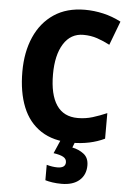

<svg xmlns="http://www.w3.org/2000/svg" viewBox="-63 -770 715 1055"><g transform="rotate(5 295.0 -242.0)"><path d="M366 -586Q296 -586 257 -524Q218 -462 218 -355Q218 -244 257 -186Q296 -128 374 -128Q417 -128 456 -140Q495 -152 534 -169V-28Q455 10 354 10Q251 10 183 -34.5Q115 -79 82 -161Q49 -243 49 -356Q49 -464 85.5 -547Q122 -630 192 -677Q262 -724 363 -724Q413 -724 463.5 -712.5Q514 -701 562 -676L512 -544Q478 -562 442.5 -574Q407 -586 366 -586ZM450 127Q450 179 415 209.5Q380 240 317 240Q290 240 266.5 236.5Q243 233 227 228V143Q259 152 286 152Q331 152 331 120Q331 101 313 91Q295 81 259 76L292 0H373L359 36Q395 43 422.5 64Q450 85 450 127Z"/></g></svg>

Font: Noto Sans Lao UI SemCond ExtBd
Style: Regular
Weight: 800
Width: 4
Designer: Monotype Design Team
Foundry: Monotype Imaging Inc.
Version: Version 2.000; ttfautohint (v1.8.4.7-5d5b)